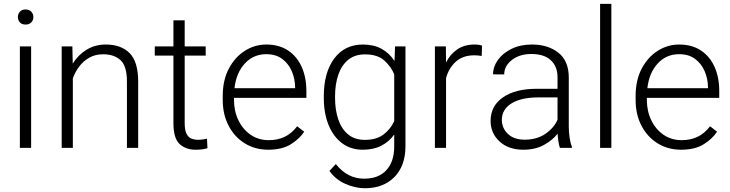

<svg xmlns="http://www.w3.org/2000/svg" viewBox="-20 -770 3804 1000"><path d="M73.2 -681.2Q73.2 -697.8 83.7 -709.2Q94.2 -720.7 113.3 -720.7Q131.8 -720.7 142.8 -709.2Q153.8 -697.8 153.8 -681.2Q153.8 -664.6 142.8 -653.3Q131.8 -642.1 113.3 -642.1Q94.2 -642.1 83.7 -653.3Q73.2 -664.6 73.2 -681.2ZM142.1 -528.3V0H83.5V-528.3Z M517.1 -487.3Q475.6 -487.3 444.3 -469.2Q413.1 -451.2 391.8 -422.6Q370.6 -394 359.4 -361.8V0H301.3V-528.3H356.9L358.9 -438.5Q386.2 -483.4 430.4 -510.7Q474.6 -538.1 531.2 -538.1Q610.4 -538.1 655 -493.4Q699.7 -448.7 699.7 -344.2V0H641.1V-344.7Q641.1 -426.3 607.7 -456.8Q574.2 -487.3 517.1 -487.3Z M1051.3 -528.3V-480.5H941.9V-128.9Q941.9 -92.3 951.4 -73.5Q960.9 -54.7 976.8 -48.3Q992.7 -42 1010.7 -42Q1023.9 -42 1036.1 -43.7Q1048.3 -45.4 1058.1 -47.4L1060.5 2Q1035.2 9.8 998 9.8Q947.8 9.8 915.5 -19.8Q883.3 -49.3 883.3 -128.9V-480.5H786.1V-528.3H883.3V-664.1H941.9V-528.3Z M1377.4 9.8Q1308.6 9.8 1254.9 -23.4Q1201.2 -56.6 1170.7 -115.2Q1140.1 -173.8 1140.1 -249.5V-270.5Q1140.1 -352.1 1171.6 -412.1Q1203.1 -472.2 1254.9 -505.1Q1306.6 -538.1 1366.7 -538.1Q1434.1 -538.1 1480.7 -506.8Q1527.3 -475.6 1551.5 -421.1Q1575.7 -366.7 1575.7 -295.9V-260.3H1198.7V-249.5Q1198.7 -191.4 1221.7 -143.8Q1244.6 -96.2 1285.4 -68.1Q1326.2 -40 1379.9 -40Q1426.3 -40 1462.6 -57.4Q1499 -74.7 1527.8 -112.3L1564.5 -84Q1538.6 -45.4 1493.4 -17.8Q1448.2 9.8 1377.4 9.8ZM1366.7 -487.8Q1299.8 -487.8 1255.1 -439.2Q1210.4 -390.6 1201.2 -310.5H1517.1V-316.9Q1516.1 -361.3 1499.3 -400.1Q1482.4 -439 1449.5 -463.4Q1416.5 -487.8 1366.7 -487.8Z M1666.5 -258.8V-269Q1666.5 -392.1 1720.7 -465.1Q1774.9 -538.1 1870.6 -538.1Q1927.2 -538.1 1968 -515.4Q2008.8 -492.7 2034.7 -452.1L2037.6 -528.3H2091.8V-9.3Q2091.8 93.8 2034.2 152.1Q1976.6 210.4 1880.4 210.4Q1831.1 210.4 1779.5 188Q1728 165.5 1695.8 120.1L1729 84.5Q1760.7 124 1797.4 142.3Q1834 160.6 1876.5 160.6Q1951.7 160.6 1992.4 116.2Q2033.2 71.8 2033.2 -7.3V-69.3Q2006.8 -32.2 1966.3 -11.2Q1925.8 9.8 1869.6 9.8Q1806.6 9.8 1761.2 -24.4Q1715.8 -58.6 1691.2 -119.4Q1666.5 -180.2 1666.5 -258.8ZM1725.1 -269V-258.8Q1725.1 -197.8 1741.7 -148.4Q1758.3 -99.1 1792.7 -70.3Q1827.1 -41.5 1880.4 -41.5Q1940.4 -41.5 1977.3 -69.3Q2014.2 -97.2 2033.2 -139.2V-382.8Q2016.6 -423.8 1981.2 -455.3Q1945.8 -486.8 1881.3 -486.8Q1827.6 -486.8 1793 -458Q1758.3 -429.2 1741.7 -379.9Q1725.1 -330.6 1725.1 -269Z M2490.7 -532.2 2488.8 -478.5Q2479.5 -480 2470.2 -481Q2460.9 -481.9 2449.7 -481.9Q2390.6 -481.9 2354 -448.7Q2317.4 -415.5 2303.2 -363.3V0H2245.1V-528.3H2302.2L2303.2 -444.8Q2324.7 -487.8 2361.6 -512.9Q2398.4 -538.1 2452.1 -538.1Q2476.1 -538.1 2490.7 -532.2Z M2896 0Q2891.6 -13.7 2888.4 -33.4Q2885.3 -53.2 2884.3 -73.7Q2857.9 -40 2813 -15.1Q2768.1 9.8 2705.6 9.8Q2628.4 9.8 2581.8 -33.2Q2535.2 -76.2 2535.2 -140.6Q2535.2 -218.3 2599.6 -262.9Q2664.1 -307.6 2775.9 -307.6H2883.8V-367.2Q2883.8 -423.8 2848.9 -456.3Q2814 -488.8 2747.6 -488.8Q2686 -488.8 2646 -457.5Q2606 -426.3 2606 -382.3L2547.9 -382.8Q2547.9 -422.4 2573.2 -457.8Q2598.6 -493.2 2644.3 -515.6Q2689.9 -538.1 2750.5 -538.1Q2835 -538.1 2888.7 -495.1Q2942.4 -452.1 2942.4 -366.2V-110.8Q2942.4 -83.5 2946.5 -54.2Q2950.7 -24.9 2958.5 -6.3V0ZM2712.4 -42.5Q2775.9 -42.5 2820.3 -72.8Q2864.7 -103 2883.8 -146.5V-262.7H2784.2Q2694.3 -262.7 2644 -231.4Q2593.8 -200.2 2593.8 -145.5Q2593.8 -102.5 2625.5 -72.5Q2657.2 -42.5 2712.4 -42.5Z M3164.1 -750V0H3105.5V-750Z M3527.8 9.8Q3459 9.8 3405.3 -23.4Q3351.6 -56.6 3321 -115.2Q3290.5 -173.8 3290.5 -249.5V-270.5Q3290.5 -352.1 3322 -412.1Q3353.5 -472.2 3405.3 -505.1Q3457 -538.1 3517.1 -538.1Q3584.5 -538.1 3631.1 -506.8Q3677.7 -475.6 3701.9 -421.1Q3726.1 -366.7 3726.1 -295.9V-260.3H3349.1V-249.5Q3349.1 -191.4 3372.1 -143.8Q3395 -96.2 3435.8 -68.1Q3476.6 -40 3530.3 -40Q3576.7 -40 3613 -57.4Q3649.4 -74.7 3678.2 -112.3L3714.8 -84Q3689 -45.4 3643.8 -17.8Q3598.6 9.8 3527.8 9.8ZM3517.1 -487.8Q3450.2 -487.8 3405.5 -439.2Q3360.8 -390.6 3351.6 -310.5H3667.5V-316.9Q3666.5 -361.3 3649.7 -400.1Q3632.8 -439 3599.9 -463.4Q3566.9 -487.8 3517.1 -487.8Z"/></svg>

Font: Vazirmatn FD ExtraLight
Style: Regular
Weight: 200
Designer: Saber Rastikerdar
Foundry: Saber Rastikerdar
Version: Version 33.003